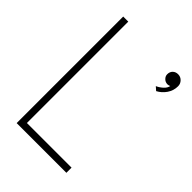

<svg xmlns="http://www.w3.org/2000/svg" viewBox="-196 -750 841 841"><g transform="rotate(45 224.5 -330.0)"><path d="M63 -660H94.5V-32H371V0H63ZM412 -651.5Q427.5 -651.5 438.2 -640.5Q449 -629.5 449 -614Q449 -587 434 -565Q419 -543 396 -531L379.5 -545.5Q394.5 -552 408 -564.2Q421.5 -576.5 424 -590.5Q416.5 -587 409 -587Q396 -587.5 387 -596.8Q378 -606 378 -617.5Q378 -633 387.5 -642.2Q397 -651.5 412 -651.5Z"/></g></svg>

Font: League Spartan ExtraLight
Style: Regular
Weight: 200
Foundry: The League of Moveable Type
Version: Version 2.002